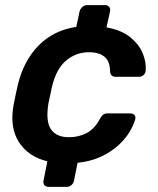

<svg xmlns="http://www.w3.org/2000/svg" viewBox="-20 -630 619 750"><path d="M170 100Q159 100 153.5 93Q148 86 150 76L165 0Q92 -17 54.5 -74Q17 -131 33 -220Q36 -235 41 -259.5Q46 -284 50 -300Q73 -394 131.5 -453Q190 -512 278 -525L291 -586Q294 -596 302 -603Q310 -610 320 -610H391Q401 -610 406.5 -603Q412 -596 410 -586L396 -523Q457 -512 491.5 -482.5Q526 -453 539 -418Q552 -383 549 -354Q548 -343 540.5 -336.5Q533 -330 523 -330H432Q422 -330 416.5 -335Q411 -340 410 -350Q410 -390 388.5 -408Q367 -426 327 -426Q278 -426 239.5 -394.5Q201 -363 184 -295Q180 -277 176 -258Q172 -239 169 -225Q158 -156 179 -125Q200 -94 249 -94Q288 -94 319 -110.5Q350 -127 371 -167Q377 -178 383.5 -182.5Q390 -187 400 -187H490Q500 -187 505.5 -180.5Q511 -174 508 -163Q502 -142 486.5 -115.5Q471 -89 443.5 -63.5Q416 -38 376.5 -19Q337 0 283 6L269 76Q267 86 259 93Q251 100 240 100Z"/></svg>

Font: Rubik Light Medium
Style: Italic
Weight: 500
Italic angle: -12°
Version: Version 2.104